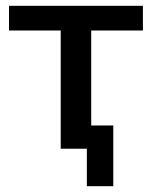

<svg xmlns="http://www.w3.org/2000/svg" viewBox="-20 -512 523 661"><path d="M279 129V0H189V-407H11V-492H472V-407H294V-80H370V129Z"/></svg>

Font: NunitoSans_10ptSemiBold
Style: Regular
Weight: 600
Designer: Vernon Adams
Foundry: Vernon Adams
Version: Version 3.101;gftools[0.9.27]